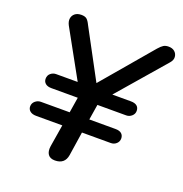

<svg xmlns="http://www.w3.org/2000/svg" viewBox="-129 -826 900 946"><g transform="rotate(20 321.0 -352.5)"><path d="M260 7Q235 7 224 -8.5Q213 -24 217 -52L236 -168H99Q78 -168 66.5 -177.5Q55 -187 55 -202Q55 -219 68 -230Q81 -241 97 -241H248L261 -322H123Q102 -322 91 -331.5Q80 -341 80 -356Q80 -374 92.5 -384.5Q105 -395 121 -395H245L244 -377L98 -641Q88 -660 90.5 -676Q93 -692 105.5 -702Q118 -712 139 -712Q157 -712 166.5 -704.5Q176 -697 186 -676L332 -404H308L545 -683Q559 -699 569.5 -705.5Q580 -712 596 -712Q616 -712 628 -701.5Q640 -691 641.5 -674.5Q643 -658 629 -642L400 -377L402 -395H513Q534 -395 545 -386Q556 -377 556 -360Q556 -344 543.5 -333Q531 -322 515 -322H364L351 -241H488Q510 -241 520.5 -231.5Q531 -222 531 -206Q531 -190 519 -179Q507 -168 490 -168H339L320 -43Q312 7 260 7Z"/></g></svg>

Font: Nunito ExtraLight SemiBold
Style: Italic
Weight: 600
Italic angle: -9°
Version: Version 3.602